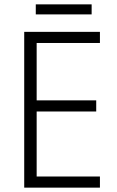

<svg xmlns="http://www.w3.org/2000/svg" viewBox="-20 -860 534 880"><path d="M438 0H91V-714H438V-663H148V-400H421V-349H148V-51H438ZM400 -840V-794H144V-840Z"/></svg>

Font: Noto Sans Arabic SemCond Light
Style: Regular
Weight: 300
Width: 4
Designer: Monotype Design Team, Nadine Chahine, Nizar Qandah and Khaled Hosny
Foundry: Monotype Imaging Inc.
Version: Version 2.012; ttfautohint (v1.8.4.7-5d5b)